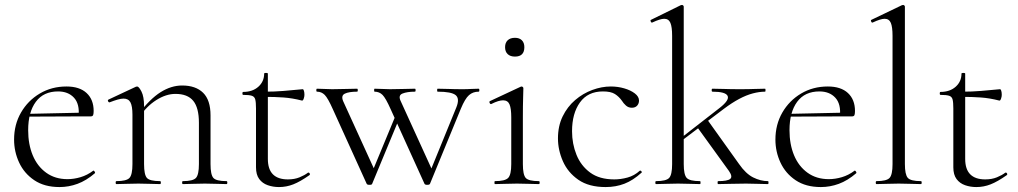

<svg xmlns="http://www.w3.org/2000/svg" viewBox="-20 -745 4121 777"><path d="M221 12Q160 12 119 -15.5Q78 -43 57.5 -87Q37 -131 37 -180Q37 -241 65 -289.5Q93 -338 141 -366.5Q189 -395 249 -395Q302 -395 330.5 -368.5Q359 -342 359 -296Q359 -285 357 -279.5Q355 -274 347 -274H298Q303 -324 279.5 -349.5Q256 -375 215 -375Q156 -375 125 -333Q94 -291 94 -218Q94 -161 112.5 -116.5Q131 -72 167 -46Q203 -20 253 -20Q279 -20 306 -28Q333 -36 357 -54Q359 -56 362.5 -51.5Q366 -47 364 -44Q329 -14 293.5 -1Q258 12 221 12ZM81 -273 80 -284 310 -289V-274Z M720 0Q717 0 717 -6Q717 -12 720 -12Q761 -12 773 -25Q785 -38 785 -81V-248Q785 -309 762 -337Q739 -365 690 -365Q652 -365 612.5 -340Q573 -315 544 -271L540 -283Q587 -345 630 -372Q673 -399 717 -399Q772 -399 802 -369.5Q832 -340 832 -278V-81Q832 -38 843.5 -25Q855 -12 897 -12Q900 -12 900 -6Q900 0 897 0Q880 0 857 -1Q834 -2 809 -2Q784 -2 760.5 -1Q737 0 720 0ZM451 0Q448 0 448 -6Q448 -12 451 -12Q492 -12 504 -25Q516 -38 516 -81V-281Q516 -315 508 -330.5Q500 -346 480 -346Q470 -346 456 -342Q442 -338 424 -331Q420 -330 417.5 -335Q415 -340 419 -342L530 -394Q532 -395 535 -395Q542 -395 552.5 -374.5Q563 -354 563 -315V-81Q563 -38 574.5 -25Q586 -12 628 -12Q631 -12 631 -6Q631 0 628 0Q611 0 588 -1Q565 -2 540 -2Q515 -2 491.5 -1Q468 0 451 0Z M1109 12Q1085 12 1063.5 4.5Q1042 -3 1029 -20.5Q1016 -38 1016 -68V-306Q1016 -331 1013 -342.5Q1010 -354 999 -357.5Q988 -361 964 -361Q961 -361 961 -367Q961 -373 964 -373Q1002 -373 1025.5 -394Q1049 -415 1049 -447Q1049 -450 1056.5 -450Q1064 -450 1064 -447V-102Q1064 -60 1084.5 -39.5Q1105 -19 1145 -19Q1172 -19 1192.5 -27.5Q1213 -36 1226 -46Q1230 -48 1233 -43.5Q1236 -39 1232 -36Q1195 -10 1167 1Q1139 12 1109 12ZM1202 -338Q1163 -348 1127.5 -350.5Q1092 -353 1052 -353V-374Q1091 -374 1127.5 -377Q1164 -380 1205 -384Q1208 -384 1210 -377.5Q1212 -371 1212 -361Q1212 -354 1209 -345.5Q1206 -337 1202 -338Z M1698 -1 1561 -303Q1541 -348 1528 -361Q1515 -374 1496 -374Q1494 -374 1494 -380Q1494 -386 1496 -386Q1511 -386 1527.5 -385Q1544 -384 1558 -384Q1591 -384 1615 -385Q1639 -386 1659 -386Q1662 -386 1662 -380Q1662 -374 1659 -374Q1628 -374 1609 -366.5Q1590 -359 1602 -335L1732 -50L1709 -22L1827 -311Q1841 -346 1824 -360Q1807 -374 1751 -374Q1749 -374 1749 -380Q1749 -386 1751 -386Q1775 -386 1796.5 -385Q1818 -384 1852 -384Q1873 -384 1886 -385Q1899 -386 1917 -386Q1920 -386 1920 -380Q1920 -374 1917 -374Q1894 -374 1878 -360Q1862 -346 1845 -305L1720 -1Q1718 3 1709 3Q1700 3 1698 -1ZM1464 -1 1327 -303Q1307 -348 1294 -361Q1281 -374 1263 -374Q1260 -374 1260 -380Q1260 -386 1263 -386Q1277 -386 1293.5 -385Q1310 -384 1324 -384Q1355 -384 1379 -385Q1403 -386 1425 -386Q1428 -386 1428 -380Q1428 -374 1425 -374Q1392 -374 1375.5 -366Q1359 -358 1369 -335L1499 -50L1475 -22L1584 -285L1598 -271L1486 -1Q1485 3 1475.5 3Q1466 3 1464 -1Z M1983 0Q1981 0 1981 -6Q1981 -12 1983 -12Q2024 -12 2036.5 -25Q2049 -38 2049 -81V-270Q2049 -306 2042 -322.5Q2035 -339 2016 -339Q2007 -339 1995.5 -335.5Q1984 -332 1968 -324Q1964 -323 1961.5 -328.5Q1959 -334 1963 -336L2087 -394Q2090 -395 2091 -395Q2093 -395 2095.5 -393Q2098 -391 2098 -388Q2098 -381 2097 -349.5Q2096 -318 2096 -271V-81Q2096 -38 2107.5 -25Q2119 -12 2161 -12Q2164 -12 2164 -6Q2164 0 2161 0Q2144 0 2121 -1Q2098 -2 2072 -2Q2047 -2 2024 -1Q2001 0 1983 0ZM2064 -516Q2045 -516 2034.5 -526Q2024 -536 2024 -554Q2024 -572 2034.5 -582Q2045 -592 2064 -592Q2082 -592 2092 -582Q2102 -572 2102 -554Q2102 -516 2064 -516Z M2431 12Q2363 12 2320.5 -17.5Q2278 -47 2258 -92.5Q2238 -138 2238 -185Q2238 -235 2257 -274Q2276 -313 2307.5 -340Q2339 -367 2377 -381Q2415 -395 2452 -395Q2480 -395 2506 -387.5Q2532 -380 2549 -367Q2566 -354 2566 -338Q2566 -326 2558.5 -317.5Q2551 -309 2537 -309Q2523 -309 2513 -318Q2503 -327 2497 -337Q2485 -354 2468.5 -364.5Q2452 -375 2420 -375Q2359 -375 2327 -330.5Q2295 -286 2295 -214Q2295 -163 2313 -118.5Q2331 -74 2368.5 -46.5Q2406 -19 2466 -19Q2492 -19 2519.5 -26.5Q2547 -34 2569 -54Q2572 -56 2575.5 -52Q2579 -48 2576 -46Q2542 -15 2507 -1.5Q2472 12 2431 12Z M2635 0Q2632 0 2632 -6Q2632 -12 2635 -12Q2676 -12 2688 -25Q2700 -38 2700 -81V-600Q2700 -636 2693 -652.5Q2686 -669 2668 -669Q2652 -669 2620 -654Q2616 -652 2613.5 -658Q2611 -664 2615 -665L2735 -724Q2738 -725 2740 -725Q2742 -725 2744.5 -723Q2747 -721 2747 -718V-81Q2747 -38 2759 -25Q2771 -12 2813 -12Q2815 -12 2815 -6Q2815 0 2813 0Q2795 0 2772.5 -1Q2750 -2 2724 -2Q2699 -2 2675.5 -1Q2652 0 2635 0ZM2886 0Q2884 0 2884 -6Q2884 -12 2886 -12Q2924 -12 2935 -21Q2946 -30 2930 -53L2802 -230L2843 -260L2971 -81Q2998 -42 3028 -27Q3058 -12 3088 -12Q3090 -12 3090 -6Q3090 0 3088 0Q3070 0 3047.5 -1Q3025 -2 2999 -2Q2962 -2 2935.5 -1Q2909 0 2886 0ZM2734 -172 2730 -182 2892 -308Q2933 -340 2924.5 -357Q2916 -374 2863 -374Q2860 -374 2860 -380Q2860 -386 2863 -386Q2887 -386 2911 -385Q2935 -384 2975 -384Q3012 -384 3034 -385Q3056 -386 3076 -386Q3078 -386 3078 -380Q3078 -374 3076 -374Q3053 -374 3026.5 -367Q3000 -360 2971 -344.5Q2942 -329 2910 -305Z M3302 12Q3241 12 3200 -15.5Q3159 -43 3138.5 -87Q3118 -131 3118 -180Q3118 -241 3146 -289.5Q3174 -338 3222 -366.5Q3270 -395 3330 -395Q3383 -395 3411.5 -368.5Q3440 -342 3440 -296Q3440 -285 3438 -279.5Q3436 -274 3428 -274H3379Q3384 -324 3360.5 -349.5Q3337 -375 3296 -375Q3237 -375 3206 -333Q3175 -291 3175 -218Q3175 -161 3193.5 -116.5Q3212 -72 3248 -46Q3284 -20 3334 -20Q3360 -20 3387 -28Q3414 -36 3438 -54Q3440 -56 3443.5 -51.5Q3447 -47 3445 -44Q3410 -14 3374.5 -1Q3339 12 3302 12ZM3162 -273 3161 -284 3391 -289V-274Z M3527 0Q3524 0 3524 -6Q3524 -12 3527 -12Q3568 -12 3580 -25Q3592 -38 3592 -81V-600Q3592 -636 3585 -652.5Q3578 -669 3560 -669Q3544 -669 3512 -654Q3508 -652 3505.5 -658Q3503 -664 3507 -665L3630 -724Q3632 -725 3635 -725Q3637 -725 3639.5 -723Q3642 -721 3642 -718V-81Q3642 -39 3653.5 -25.5Q3665 -12 3707 -12Q3710 -12 3710 -6Q3710 0 3707 0Q3690 0 3666.5 -1Q3643 -2 3617 -2Q3592 -2 3568 -1Q3544 0 3527 0Z M3931 12Q3907 12 3885.5 4.5Q3864 -3 3851 -20.5Q3838 -38 3838 -68V-306Q3838 -331 3835 -342.5Q3832 -354 3821 -357.5Q3810 -361 3786 -361Q3783 -361 3783 -367Q3783 -373 3786 -373Q3824 -373 3847.5 -394Q3871 -415 3871 -447Q3871 -450 3878.5 -450Q3886 -450 3886 -447V-102Q3886 -60 3906.5 -39.5Q3927 -19 3967 -19Q3994 -19 4014.5 -27.5Q4035 -36 4048 -46Q4052 -48 4055 -43.5Q4058 -39 4054 -36Q4017 -10 3989 1Q3961 12 3931 12ZM4024 -338Q3985 -348 3949.5 -350.5Q3914 -353 3874 -353V-374Q3913 -374 3949.5 -377Q3986 -380 4027 -384Q4030 -384 4032 -377.5Q4034 -371 4034 -361Q4034 -354 4031 -345.5Q4028 -337 4024 -338Z"/></svg>

Font: Cormorant Light
Style: Regular
Weight: 300
Designer: Christian Thalmann (Catharsis Fonts)
Foundry: Catharsis Fonts
Version: Version 4.000